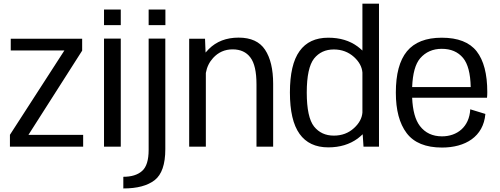

<svg xmlns="http://www.w3.org/2000/svg" viewBox="-20 -805 2747 1054"><path d="M34.5 0H436.5V-64.5H136L431 -527V-592.5H39V-528H333.5L34.5 -65Z M551 0H643V-593H551ZM551 -752.5V-667H643V-752.5Z M657 229.5C732.5 229.5 789.5 214.5 829 184C868 153.5 887.5 97 887.5 14V-593H796V17.5C796 74 784 112.5 760 133.5C736 155 701.5 165.5 657 165.5ZM796 -752.5V-667H888V-752.5Z M1018.5 0H1110V-404.5C1115.5 -436.5 1129 -464 1150 -487C1178.5 -518 1214 -534 1257 -534C1300 -534 1332.5 -519 1354.5 -489.5C1377 -460 1388 -411 1388 -341.5V0H1479.5V-345C1479.5 -425 1464.5 -487.5 1435 -532C1406 -576 1357.5 -598.5 1290 -598.5C1222.5 -598.5 1168 -577.5 1126 -535.5C1119.5 -529 1114 -523 1108.5 -516.5L1105.5 -592.5H1018.5Z M1975.5 0H2060.5V-785H1969.5V-527.5C1962 -535 1953 -542 1943.5 -549.5C1899.5 -582 1846 -598 1782 -598C1712 -598 1659.5 -573.5 1624.5 -524.5C1589 -475.5 1571.5 -399.5 1571.5 -297.5C1571.5 -195.5 1589 -119.5 1624.5 -70C1659.5 -21 1712 4 1782 4C1846 4 1899.5 -12.5 1943.5 -44.5C1954 -52.5 1963 -60.5 1971 -68ZM1969.5 -187C1967 -156 1951.5 -127.5 1923.5 -102C1893 -74 1856 -60.5 1812.5 -60.5C1767 -60.5 1731 -77 1704 -110.5C1677.5 -144 1664 -206.5 1664 -297C1664 -387.5 1677.5 -449.5 1704 -483.5C1731 -517 1767 -533.5 1812.5 -533.5C1856 -533.5 1893 -519.5 1923.5 -492C1951.5 -466.5 1967 -438 1969.5 -407Z M2406.5 5C2533.5 5 2634 -54 2644.5 -179.5L2561.5 -205C2556.5 -108 2489 -56.5 2406.5 -56.5C2354.5 -56.5 2314 -75.5 2285 -113.5C2259.5 -147 2245.5 -198.5 2242.5 -268.5H2653.5C2654.5 -277.5 2655 -288 2655 -299.5C2655 -399 2635.5 -473.5 2596.5 -523.5C2557.5 -573 2494 -598 2405 -598C2318.5 -598 2255 -573 2214 -523.5C2173 -473.5 2153 -398 2153 -296.5C2153 -201 2172.5 -127 2212.5 -74C2252.5 -21.5 2317 5 2406.5 5ZM2242.5 -327C2245.5 -401.5 2260 -454 2286.5 -485C2316.5 -519.5 2356 -537 2405 -537C2455 -537 2494 -520.5 2522 -487C2548.5 -455 2562.5 -401.5 2564 -327Z"/></svg>

Font: Anybody
Style: Regular
Weight: 400
Designer: Tyler Finck
Foundry: Etcetera Type Company
Version: Version 1.110